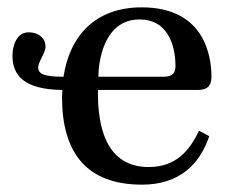

<svg xmlns="http://www.w3.org/2000/svg" viewBox="-20 -492 626 523"><path d="M14 -340C14 -288 44 -248 150 -247C150 -240 149 -234 149 -227C149 -78 214 11 367 11C471 11 525 -47 550 -121L522 -136C496 -81 459 -37 385 -37C268 -37 245 -149 247 -247H518C538 -247 556 -252 556 -283C556 -338 538 -472 366 -472C240 -472 170 -395 153 -283C101 -283 84 -290 84 -309C84 -323 104 -348 104 -365C104 -389 84 -404 58 -404C26 -404 14 -369 14 -340ZM248 -283C248 -322 262 -439 360 -439C447 -439 458 -350 458 -313C458 -295 452 -283 426 -283Z"/></svg>

Font: erewhon
Style: Regular
Weight: 400
Version: Version 1.0.0